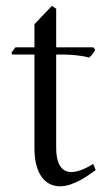

<svg xmlns="http://www.w3.org/2000/svg" viewBox="-20 -633 358 664"><path d="M99.1 -444.3H22.5L19.5 -450.7L33.2 -469.2H99.1V-549.3L159.7 -612.8L174.3 -603V-469.2H302.7L305.7 -465.8Q308.1 -462.4 309.1 -460.9Q306.6 -455.6 301.3 -447.8Q295.9 -439.9 287.6 -433.6Q279.3 -436.5 267.8 -438.5Q256.3 -440.4 244.6 -441.7Q232.9 -442.9 221.9 -443.6Q210.9 -444.3 203.1 -444.3H174.3V-122.6Q174.3 -87.4 183.3 -67.4Q192.4 -47.4 209 -41Q225.6 -34.7 249.3 -41.3Q272.9 -47.9 302.2 -65.9L311 -44.9Q300.3 -37.1 286.1 -27.3Q272 -17.6 255.9 -9Q239.7 -0.5 222.4 5.4Q205.1 11.2 187.5 11.2Q168.5 11.2 152.1 3.2Q135.7 -4.9 124 -21.2Q112.3 -37.6 105.7 -62.5Q99.1 -87.4 99.1 -121.1Z"/></svg>

Font: Varendra
Style: Regular
Weight: 400
Designer: Jacob Thomas
Foundry: Bangla Type Foundry
Version: Version 1.008